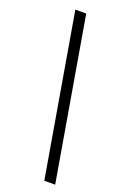

<svg xmlns="http://www.w3.org/2000/svg" viewBox="-154 -794 580 896"><g transform="rotate(20 136.0 -346.0)"><path d="M193 54 56 -746H110L247 54Z"/></g></svg>

Font: Mulish Light
Style: Italic
Weight: 300
Italic angle: -9°
Designer: Vernon Adams
Foundry: Vernon Adams
Version: Version 3.603; ttfautohint (v1.8.3)